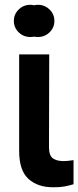

<svg xmlns="http://www.w3.org/2000/svg" viewBox="-20 -772 326 798"><path d="M59.6 -545.9H184.6L183.6 -158.7Q184.1 -124.5 200.4 -113.5Q216.8 -102.5 242.7 -102.5Q255.9 -102.5 267.1 -104Q278.3 -105.5 285.6 -106.4V-6.3Q269.5 -1 248.3 2.9Q227.1 6.8 201.7 6.3Q137.2 6.8 98.1 -28.6Q59.1 -64 59.6 -147ZM137.7 -618.2Q129.4 -618.2 121.6 -619.6Q113.8 -618.2 106 -618.2Q77.6 -618.2 57.6 -637.7Q37.6 -657.2 37.6 -685.1Q37.6 -712.9 57.6 -732.4Q77.6 -752 106 -752Q113.8 -752 121.6 -750Q129.4 -752 137.7 -752Q166 -752 186 -732.4Q206.1 -712.9 206.1 -685.1Q206.1 -657.2 186 -637.7Q166 -618.2 137.7 -618.2Z"/></svg>

Font: Inter Display Semi Bold
Style: Regular
Weight: 600
Designer: Rasmus Andersson
Foundry: rsms
Version: Version 4.000;git-37864ae